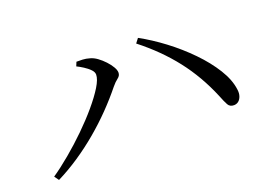

<svg xmlns="http://www.w3.org/2000/svg" viewBox="-73 -757 1147 822"><g transform="rotate(-20 500.0 -346.0)"><path d="M311.7 -549.4 319.2 -567.9Q330.7 -568.2 346.8 -567.5Q362.9 -566.7 378.3 -562Q394.3 -558 410.6 -546.3Q426.8 -534.5 441 -519.3Q455.2 -504 463.9 -489.1Q472.6 -474.2 472.6 -462.8Q472.6 -448.7 459.7 -439.3Q446.9 -429.8 432.9 -412.7Q398.7 -370.2 357.8 -328.1Q316.8 -286 271 -247.5Q225.3 -209.1 176 -176Q126.7 -143 76.1 -117.8L61.4 -138.3Q99.8 -164.4 143.7 -201.2Q187.6 -237.9 229.2 -278.6Q270.8 -319.3 304.8 -359.4Q338.7 -399.5 359.3 -432.9Q379.8 -466.4 379.8 -487.4Q379.8 -499.4 368.4 -511Q356.9 -522.7 340.9 -532.9Q325 -543.1 311.7 -549.4ZM890.1 -162.3Q871.3 -162.1 863.2 -176.8Q855 -191.6 843.2 -221.7Q801.2 -322.3 738.4 -402.9Q675.6 -483.6 586.2 -553.7L601.7 -573.8Q654.9 -544.9 709.9 -503.5Q764.8 -462.1 811.9 -413.8Q859 -365.5 889.7 -315.9Q920.4 -266.4 926.1 -220.8Q928.7 -203.1 924 -189.7Q919.4 -176.3 910.6 -169.4Q901.9 -162.5 890.1 -162.3Z"/></g></svg>

Font: Early Summer Mincho VF
Style: Regular
Weight: 250
Designer: GuiWonder
Version: Version 1.002